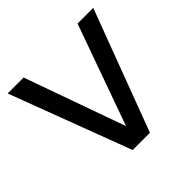

<svg xmlns="http://www.w3.org/2000/svg" viewBox="-172 -867 1039 1039"><g transform="rotate(-45 347.0 -347.5)"><path d="M674 -695 413 0H281L19 -695H141L347 -117L554 -695Z"/></g></svg>

Font: Fz Poppins Med
Style: Regular
Weight: 500
Designer: Ninad Kale (Devanagari), Jonny Pinhorn (Latin)
Foundry: Indian Type Foundry
Version: Vit hóa bi Vntype.Com & FontZin.Com